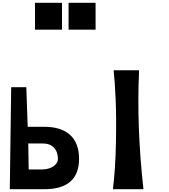

<svg xmlns="http://www.w3.org/2000/svg" viewBox="-20 -1352 1207 1372"><path d="M50 0 60 -729H168L178 -446H297Q418 -446 483 -386Q545 -327 545 -218Q545 0 297 0ZM185 -141H278Q330 -141 364 -165Q394 -188 394 -214Q394 -267 366 -296Q338 -327 283 -327H182ZM230 -1140V-1332H423V-1140ZM470 -1140V-1332H663V-1140ZM787 0Q805 -149 808.5 -330.5Q812 -512 806.5 -640Q801 -768 792 -850H974Q955 -449 1005 0Z"/></svg>

Font: OpenDyslexic
Style: Bold
Weight: 800
Designer: Abbie Gonzalez
Version: Version 0.920;hotconv 1.0.109;makeotfexe 2.5.65596